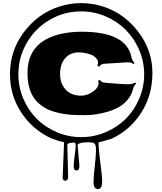

<svg xmlns="http://www.w3.org/2000/svg" viewBox="-20 -782 1054 1248"><path d="M864.7 -237.8Q849.6 -226.6 841.8 -194.6Q834 -162.6 808.6 -132.6Q783.2 -102.5 750.2 -84.5Q717.3 -66.4 675.8 -54.7Q603.5 -34.2 540.8 -33.7Q478 -33.2 442.1 -35.9Q406.2 -38.6 368.2 -46.4Q330.1 -54.2 300.3 -66.9Q270.5 -79.6 243.2 -100.6Q215.8 -121.6 197.8 -149.4Q158.7 -210.4 158.7 -306.6Q158.7 -478.5 310.5 -541Q393.6 -575.7 512.2 -575.7Q800.8 -575.7 834.5 -410.6Q839.4 -385.7 855 -373.5L848.6 -365.2Q832.5 -377 812 -377H808.1L659.2 -367.7Q632.8 -365.2 625.5 -348.6L612.8 -354.5Q617.2 -365.7 617.2 -377.9Q617.2 -390.1 604 -405Q590.8 -419.9 570.3 -427.2Q529.8 -441.4 492.2 -441.4Q435.1 -441.4 402.8 -402.6Q370.6 -363.8 370.6 -301.5Q370.6 -239.3 406.7 -199.7Q442.9 -160.2 508.3 -160.2Q529.3 -160.2 555.2 -170.4Q581.1 -180.7 601.1 -200.4Q621.1 -220.2 621.1 -241.7Q621.1 -247.1 617.2 -256.8L629.9 -263.2Q637.7 -246.6 658.4 -244.9Q679.2 -243.2 712.9 -240.2Q781.2 -234.4 812 -234.4Q842.8 -234.4 858.4 -246.1ZM99.6 -298.8Q99.6 -215.3 131.8 -139.9Q164.1 -64.5 218.8 -9.8Q273.4 44.9 349.1 77.1Q424.8 109.4 508.1 109.4Q591.3 109.4 667 77.1Q742.7 44.9 797.4 -9.8Q852.1 -64.5 884.5 -139.9Q917 -215.3 917 -298.6Q917 -381.8 884.5 -457.5Q852.1 -533.2 797.4 -588.1Q742.7 -643.1 667 -675.5Q591.3 -708 507.8 -708Q397 -708 303 -653.1Q209 -598.1 154.3 -503.9Q99.6 -409.7 99.6 -298.8ZM387.2 373.5 396.5 142.1Q376 139.2 347.9 129.4Q319.8 119.6 314 117.7Q192.9 62 118.9 -49.6Q44.9 -161.1 44.9 -298.8Q44.9 -453.1 134.8 -572.3Q225.1 -692.9 361.8 -738.3Q432.6 -761.7 507.8 -761.7Q583 -761.7 653.8 -738.3Q724.6 -714.8 781.5 -672.1Q838.4 -629.4 880.9 -572.3Q970.7 -453.1 970.7 -308.1Q970.7 -163.1 898.7 -50.5Q826.7 62 708 118.7Q697.8 121.1 667 130.9Q636.2 140.6 620.6 143.1Q620.6 188 632.3 276.6Q644 365.2 644 394.5Q644 423.8 637 435.3Q629.9 446.8 616.2 446.8Q602.5 446.8 595.2 435.3Q587.9 423.8 587.9 398.4Q587.9 373 595.9 299.1Q604 225.1 604 200Q604 174.8 601.6 166Q599.1 157.2 595.7 152.6Q592.3 147.9 584 145.5Q573.7 143.1 554.7 143.1Q535.6 143.1 523.7 144Q511.7 145 498 149.7Q484.4 154.3 484.4 161.1L496.1 293.9Q496.1 326.2 477.5 326.2Q459 326.2 459 299.3Q459 272.5 465.6 227.8Q472.2 183.1 472.2 163.8Q472.2 144.5 460 144.5Q447.8 144.5 432.6 148.2Q417.5 151.9 417.5 160.2L422.9 371.1Q422.9 379.4 417.5 386.2Q412.1 393.1 404.3 393.1Q396.5 393.1 391.8 387.2Q387.2 381.3 387.2 373.5Z"/></svg>

Font: Nosifer
Style: Regular
Weight: 400
Version: Version 001.002